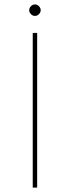

<svg xmlns="http://www.w3.org/2000/svg" viewBox="-20 -848 316 868"><path d="M120 -820Q128 -828 138 -828Q148 -828 156 -820Q164 -812 164 -802Q164 -792 156 -784Q148 -776 138 -776Q128 -776 120 -784Q112 -792 112 -802Q112 -812 120 -820ZM128 -699H148V0H128Z"/></svg>

Font: Montserrat arm Thin
Style: Regular
Weight: 250
Designer: Julieta Ulanovsky
Foundry: Julieta Ulanovsky
Version: Version 6.000;PS 006.000;hotconv 1.0.88;makeotf.lib2.5.64775